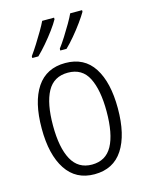

<svg xmlns="http://www.w3.org/2000/svg" viewBox="-117 -839 708 921"><g transform="rotate(-15 237.0 -378.0)"><path d="M426 -267Q426 -136 378.5 -63Q331 10 237 10Q145 10 96.5 -63.5Q48 -137 48 -267Q48 -399 96 -470.5Q144 -542 238 -542Q332 -542 379 -469Q426 -396 426 -267ZM104 -267Q104 -157 136.5 -97.5Q169 -38 237 -38Q306 -38 338 -96.5Q370 -155 370 -267Q370 -373 339.5 -433.5Q309 -494 238 -494Q168 -494 136 -435.5Q104 -377 104 -267ZM382 -758Q371 -739 350.5 -710.5Q330 -682 306 -653.5Q282 -625 262 -606H231V-615Q247 -636 265 -664.5Q283 -693 299 -720.5Q315 -748 323 -766H382ZM243 -758Q232 -738 211.5 -710Q191 -682 167 -654Q143 -626 122 -606H92V-615Q108 -637 126 -665.5Q144 -694 159.5 -720.5Q175 -747 184 -766H243Z"/></g></svg>

Font: Noto Sans Tamil Condensed Light
Style: Regular
Weight: 300
Width: 3
Designer: Jelle Bosma - Monotype Design Team
Foundry: Monotype Imaging Inc.
Version: Version 2.004; ttfautohint (v1.8.4.7-5d5b)